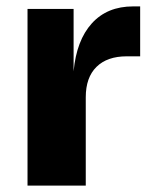

<svg xmlns="http://www.w3.org/2000/svg" viewBox="-20 -580 464 600"><path d="M66 -552H210V-357Q219 -454 267 -507Q315 -560 396 -560H418V-404H376Q315 -404 281.5 -371Q248 -338 248 -276V0H66Z"/></svg>

Font: Sora-SIA ExtraBold
Style: Regular
Weight: 800
Designer: Jonathan Barnbrook, Julián Moncada
Foundry: Barnbrook Fonts
Version: Version 2.000